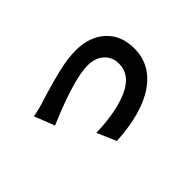

<svg xmlns="http://www.w3.org/2000/svg" viewBox="-81 -827 1162 1162"><g transform="rotate(-45 500.0 -246.0)"><path d="M198.2 -294.9 147.5 -424.8Q194.3 -432.6 252 -451.2Q257.8 -453.1 300.8 -466.3Q343.8 -479.5 373.5 -487.3Q403.3 -495.1 447.8 -506.3Q492.2 -517.6 532.7 -522.9Q573.2 -528.3 607.4 -528.3Q725.6 -528.3 796.9 -462.9Q868.2 -397.5 868.2 -285.2Q868.2 -147.5 748 -62.5Q627.9 22.5 396.5 36.1L343.8 -86.9Q522.5 -91.8 629.9 -141.1Q737.3 -190.4 737.3 -287.1Q737.3 -342.8 698.2 -377.9Q659.2 -413.1 594.7 -413.1Q476.6 -413.1 198.2 -294.9Z"/></g></svg>

Font: Gen Shin Gothic Monospace Bold
Style: Bold
Weight: 700
Designer: [Source Han Sans]
Ryoko NISHIZUKA  (kana & ideographs); Paul D. Hunt (Latin, Greek & Cyrillic); Wenlong ZHANG  (bopomofo
Version: Version 1.002.20150607